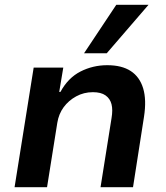

<svg xmlns="http://www.w3.org/2000/svg" viewBox="-20 -784 696 804"><path d="M41 0 121 -501H245L228 -399H233Q265 -458 317 -484.5Q369 -511 429 -511Q490 -511 527.5 -486.5Q565 -462 579.5 -414Q594 -366 583 -295L537 0H401L447 -289Q453 -324 447 -347.5Q441 -371 422 -384.5Q403 -398 369 -398Q331 -398 299 -380.5Q267 -363 246.5 -335Q226 -307 220 -270L177 0ZM332 -561 467 -764H602L427 -561Z"/></svg>

Font: Nunito Sans 7pt
Style: Bold Italic
Weight: 700
Italic angle: -9°
Version: Version 3.101;gftools[0.9.27]